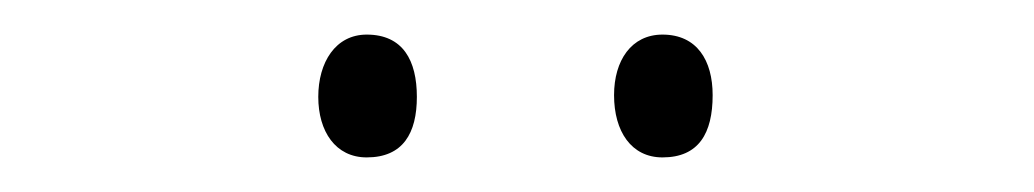

<svg xmlns="http://www.w3.org/2000/svg" viewBox="-20 -729 598 111"><path d="M164 -673C164 -653 174 -638 192 -638C213 -638 221 -652 221 -673C221 -694 213 -709 192 -709C174 -709 164 -693 164 -673ZM335 -674C335 -653 345 -638 363 -638C384 -638 392 -652 392 -674C392 -694 383 -709 363 -709C345 -709 335 -694 335 -674Z"/></svg>

Font: Noto Sans SemiCondensed ExtraLight
Style: Regular
Weight: 200
Width: 4
Designer: Monotype Design Team
Foundry: Monotype Imaging Inc.
Version: Version 2.013